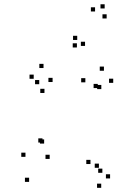

<svg xmlns="http://www.w3.org/2000/svg" viewBox="-20 -848 660 920"><path d="M507.5 7V-13H487.5V7ZM454 -44V-64H434V-44ZM470.5 -20V-40H450.5V-20ZM522.5 -451V-471H502.5V-451ZM478 -509V-529H458V-509ZM389 -453.5V-473.5H369V-453.5ZM191.5 -160V-180H171.5V-160ZM183.5 -165V-185H163.5V-165ZM232 -455V-475H212V-455ZM188.5 -522V-542H168.5V-522ZM141.5 -470.5V-490.5H121.5V-470.5ZM193 -402.5V-422.5H173V-402.5ZM168 -444.5V-464.5H148V-444.5ZM102 -96.5V-116.5H82V-96.5ZM119.5 23.5V3.5H99.5V23.5ZM218 -86.5V-106.5H198V-86.5ZM448.5 -426V-446H428.5V-426ZM465.5 -421V-441H445.5V-421ZM413.5 -62V-82H393.5V-62ZM465 52V32H445V52ZM350 -656.5V-676.5H330V-656.5ZM435.5 -793V-813H415.5V-793ZM481.5 -807.5V-827.5H461.5V-807.5ZM491 -759.5V-779.5H471V-759.5ZM387.5 -628V-648H367.5V-628ZM348.5 -620.5V-640.5H328.5V-620.5Z"/></svg>

Font: Monaspace Radon Dots Var
Style: Regular
Weight: 400
Designer: Riley Cran and the Lettermatic Team
Version: Version 1.100 (Monaspace Radon Dots)